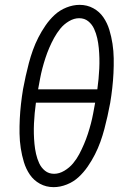

<svg xmlns="http://www.w3.org/2000/svg" viewBox="-20 -763 540 791"><path d="M201 8Q170 8 144.5 -6Q119 -20 103 -43.5Q87 -67 78.5 -95Q70 -123 65.5 -152.5Q61 -182 60.5 -212.5Q60 -243 61.5 -273.5Q63 -304 66.5 -335Q70 -366 75 -396Q80 -423 86 -450Q92 -477 99 -503.5Q106 -530 115.5 -556.5Q125 -583 138 -608.5Q151 -634 167.5 -658Q184 -682 205 -701.5Q226 -721 253.5 -732Q281 -743 308 -743Q339 -743 364.5 -729Q390 -715 406 -691.5Q422 -668 430.5 -640Q439 -612 443.5 -582.5Q448 -553 448.5 -522.5Q449 -492 447.5 -461.5Q446 -431 442.5 -400Q439 -369 434 -339Q429 -312 423 -285Q417 -258 410 -231.5Q403 -205 393.5 -178.5Q384 -152 371 -126.5Q358 -101 341.5 -77Q325 -53 304 -33.5Q283 -14 255.5 -3Q228 8 201 8ZM137 -395H381Q384 -417 386 -438Q388 -459 389 -480.5Q390 -502 389.5 -523Q389 -544 387 -565Q385 -586 380.5 -606Q376 -626 367.5 -644.5Q359 -663 343.5 -675.5Q328 -688 306 -688Q285 -688 264 -675.5Q243 -663 228.5 -645Q214 -627 203 -607Q192 -587 183 -566Q174 -545 167 -523.5Q160 -502 154.5 -481Q149 -460 145 -438.5Q141 -417 137 -395ZM203 -47Q224 -47 245 -59.5Q266 -72 281 -90Q296 -108 306.5 -128Q317 -148 326 -169Q335 -190 342 -211.5Q349 -233 354.5 -254Q360 -275 364 -296.5Q368 -318 372 -340H128Q125 -318 123 -297Q121 -276 120 -254.5Q119 -233 119.5 -212Q120 -191 122 -170Q124 -149 128.5 -129Q133 -109 141.5 -90.5Q150 -72 165.5 -59.5Q181 -47 203 -47Z"/></svg>

Font: Iosevka SS18 Light
Style: Italic
Weight: 300
Italic angle: -9°
Monospace: yes
Designer: Belleve Invis
Foundry: Belleve Invis
Version: Version 25.1.1; ttfautohint (v1.8.4)